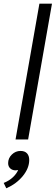

<svg xmlns="http://www.w3.org/2000/svg" viewBox="-55 -754 301 1038"><path d="M158 -734H226L97 0H29ZM-35 235Q-5 223 15 204Q35 185 43 165Q35 167 30 167Q12 167 0.5 156.5Q-11 146 -11 128Q-11 101 9 81.5Q29 62 56 62Q79 62 91 75Q103 88 103 111Q103 155 68.5 197.5Q34 240 -21 264Z"/></svg>

Font: Niramit Light
Style: Italic
Weight: 300
Italic angle: -10°
Designer: Katatrad Aksorn Co.,Ltd.
Foundry: Cadson Demak Co.,Ltd.
Version: Version 1.000; ttfautohint (v1.6)